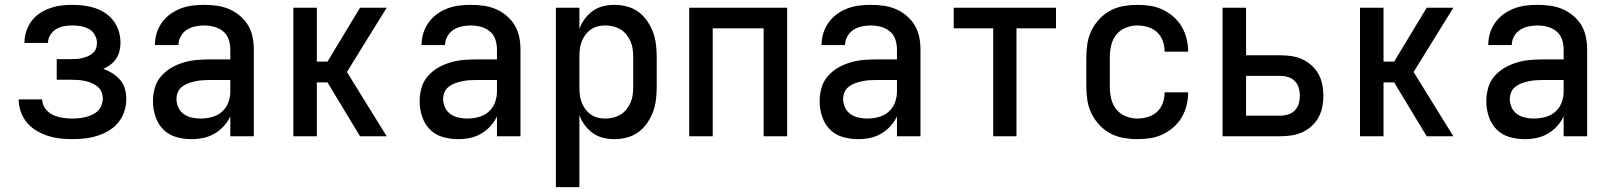

<svg xmlns="http://www.w3.org/2000/svg" viewBox="-20 -562 6640 792"><path d="M278 12Q253 12 227 9Q201 6 176.5 -2Q152 -10 129.5 -23.5Q107 -37 90.5 -57Q74 -77 65.5 -102Q57 -127 57 -152H154Q154 -139 160 -126Q166 -113 176 -103.5Q186 -94 198.5 -88Q211 -82 224 -79Q237 -76 251 -74.5Q265 -73 278 -73Q292 -73 306.5 -74.5Q321 -76 334.5 -79.5Q348 -83 361 -89Q374 -95 384 -105Q394 -115 399 -128.5Q404 -142 404 -156Q404 -170 398.5 -183Q393 -196 382 -205Q371 -214 358 -219.5Q345 -225 331 -228Q317 -231 303 -232Q289 -233 275 -233H214V-318H275Q287 -318 298.5 -319Q310 -320 321.5 -323Q333 -326 343.5 -330.5Q354 -335 363 -343Q372 -351 376 -362Q380 -373 380 -385Q380 -402 371 -418Q362 -434 346.5 -442.5Q331 -451 313.5 -454Q296 -457 279 -457Q261 -457 244 -454Q227 -451 212 -442Q197 -433 187.5 -418Q178 -403 178 -385H81V-386Q81 -410 88.5 -433Q96 -456 110 -475Q124 -494 143.5 -507Q163 -520 185.5 -528Q208 -536 231.5 -539Q255 -542 279 -542Q302 -542 326 -539Q350 -536 372.5 -528.5Q395 -521 415 -507.5Q435 -494 449 -475Q463 -456 470 -433Q477 -410 477 -386Q477 -369 473 -352Q469 -335 459.5 -320.5Q450 -306 436 -295.5Q422 -285 406 -278Q426 -271 444 -259.5Q462 -248 475.5 -232.5Q489 -217 495 -196Q501 -175 501 -154Q501 -128 493 -103Q485 -78 468.5 -57.5Q452 -37 429.5 -23.5Q407 -10 382 -2Q357 6 331 9Q305 12 278 12Z M769 12Q737 12 706 3Q675 -6 653 -28.5Q631 -51 621 -82Q611 -113 611 -144Q611 -172 618.5 -199Q626 -226 644 -247Q662 -268 686 -282Q710 -296 736.5 -304Q763 -312 790.5 -314.5Q818 -317 845 -317H930V-359Q930 -380 923 -400Q916 -420 900 -433Q884 -446 863.5 -451.5Q843 -457 822 -457Q804 -457 785 -453Q766 -449 750.5 -439Q735 -429 725.5 -412Q716 -395 716 -376H619Q619 -401 626 -424.5Q633 -448 647.5 -468.5Q662 -489 682 -503.5Q702 -518 725.5 -527Q749 -536 773.5 -539Q798 -542 822 -542Q848 -542 874 -538.5Q900 -535 924 -525Q948 -515 968.5 -498Q989 -481 1002.5 -459Q1016 -437 1021.5 -411Q1027 -385 1027 -359V0H930V-82Q920 -60 903 -41.5Q886 -23 864.5 -10.5Q843 2 818.5 7Q794 12 769 12ZM807 -73Q830 -73 853.5 -79Q877 -85 895 -100.5Q913 -116 921.5 -138.5Q930 -161 930 -184V-232H845Q830 -232 815.5 -231Q801 -230 786.5 -227Q772 -224 758 -219Q744 -214 732 -205Q720 -196 714 -182.5Q708 -169 708 -154Q708 -136 715.5 -119Q723 -102 738 -91.5Q753 -81 771 -77Q789 -73 807 -73Z M1190 0V-530H1287V-308H1331L1465 -530H1575L1411 -265L1575 0H1465L1331 -222H1287V0Z M1869 12Q1837 12 1806 3Q1775 -6 1753 -28.5Q1731 -51 1721 -82Q1711 -113 1711 -144Q1711 -172 1718.5 -199Q1726 -226 1744 -247Q1762 -268 1786 -282Q1810 -296 1836.5 -304Q1863 -312 1890.5 -314.5Q1918 -317 1945 -317H2030V-359Q2030 -380 2023 -400Q2016 -420 2000 -433Q1984 -446 1963.5 -451.5Q1943 -457 1922 -457Q1904 -457 1885 -453Q1866 -449 1850.5 -439Q1835 -429 1825.5 -412Q1816 -395 1816 -376H1719Q1719 -401 1726 -424.5Q1733 -448 1747.5 -468.5Q1762 -489 1782 -503.5Q1802 -518 1825.5 -527Q1849 -536 1873.5 -539Q1898 -542 1922 -542Q1948 -542 1974 -538.5Q2000 -535 2024 -525Q2048 -515 2068.5 -498Q2089 -481 2102.5 -459Q2116 -437 2121.5 -411Q2127 -385 2127 -359V0H2030V-82Q2020 -60 2003 -41.5Q1986 -23 1964.5 -10.5Q1943 2 1918.5 7Q1894 12 1869 12ZM1907 -73Q1930 -73 1953.5 -79Q1977 -85 1995 -100.5Q2013 -116 2021.5 -138.5Q2030 -161 2030 -184V-232H1945Q1930 -232 1915.5 -231Q1901 -230 1886.5 -227Q1872 -224 1858 -219Q1844 -214 1832 -205Q1820 -196 1814 -182.5Q1808 -169 1808 -154Q1808 -136 1815.5 -119Q1823 -102 1838 -91.5Q1853 -81 1871 -77Q1889 -73 1907 -73Z M2273 210V-530H2370V-443Q2378 -465 2392.5 -484.5Q2407 -504 2426 -517.5Q2445 -531 2468 -536.5Q2491 -542 2515 -542Q2541 -542 2567 -535Q2593 -528 2614 -512.5Q2635 -497 2650 -475Q2665 -453 2674 -428.5Q2683 -404 2686 -377.5Q2689 -351 2689 -325V-205Q2689 -179 2686 -152.5Q2683 -126 2674 -101.5Q2665 -77 2650 -55Q2635 -33 2614 -17.5Q2593 -2 2567 5Q2541 12 2515 12Q2491 12 2468 6.5Q2445 1 2426 -12.5Q2407 -26 2392.5 -45.5Q2378 -65 2370 -87V210ZM2476 -73Q2493 -73 2509.5 -77Q2526 -81 2540 -89.5Q2554 -98 2564.5 -111.5Q2575 -125 2581.5 -140Q2588 -155 2590 -171.5Q2592 -188 2592 -205V-325Q2592 -342 2590 -358.5Q2588 -375 2581.5 -390Q2575 -405 2564.5 -418.5Q2554 -432 2540 -440.5Q2526 -449 2509.5 -453Q2493 -457 2476 -457Q2460 -457 2444.5 -453Q2429 -449 2416 -439.5Q2403 -430 2393.5 -416.5Q2384 -403 2378.5 -388Q2373 -373 2371.5 -357Q2370 -341 2370 -325V-205Q2370 -189 2371.5 -173Q2373 -157 2378.5 -142Q2384 -127 2393.5 -113.5Q2403 -100 2416 -90.5Q2429 -81 2444.5 -77Q2460 -73 2476 -73Z M2823 0V-530H3227V0H3130V-445H2920V0Z M3519 12Q3487 12 3456 3Q3425 -6 3403 -28.5Q3381 -51 3371 -82Q3361 -113 3361 -144Q3361 -172 3368.5 -199Q3376 -226 3394 -247Q3412 -268 3436 -282Q3460 -296 3486.5 -304Q3513 -312 3540.5 -314.5Q3568 -317 3595 -317H3680V-359Q3680 -380 3673 -400Q3666 -420 3650 -433Q3634 -446 3613.5 -451.5Q3593 -457 3572 -457Q3554 -457 3535 -453Q3516 -449 3500.5 -439Q3485 -429 3475.5 -412Q3466 -395 3466 -376H3369Q3369 -401 3376 -424.5Q3383 -448 3397.5 -468.5Q3412 -489 3432 -503.5Q3452 -518 3475.5 -527Q3499 -536 3523.5 -539Q3548 -542 3572 -542Q3598 -542 3624 -538.5Q3650 -535 3674 -525Q3698 -515 3718.5 -498Q3739 -481 3752.5 -459Q3766 -437 3771.5 -411Q3777 -385 3777 -359V0H3680V-82Q3670 -60 3653 -41.5Q3636 -23 3614.5 -10.5Q3593 2 3568.5 7Q3544 12 3519 12ZM3557 -73Q3580 -73 3603.5 -79Q3627 -85 3645 -100.5Q3663 -116 3671.5 -138.5Q3680 -161 3680 -184V-232H3595Q3580 -232 3565.5 -231Q3551 -230 3536.5 -227Q3522 -224 3508 -219Q3494 -214 3482 -205Q3470 -196 3464 -182.5Q3458 -169 3458 -154Q3458 -136 3465.5 -119Q3473 -102 3488 -91.5Q3503 -81 3521 -77Q3539 -73 3557 -73Z M4077 0V-445H3914V-530H4336V-445H4173V0Z M4671 12Q4643 12 4614.5 7Q4586 2 4560.5 -11.5Q4535 -25 4515 -46.5Q4495 -68 4482.5 -93.5Q4470 -119 4465.5 -147.5Q4461 -176 4461 -205V-325Q4461 -354 4465.5 -382.5Q4470 -411 4482.5 -436.5Q4495 -462 4515 -483.5Q4535 -505 4560.5 -518.5Q4586 -532 4614.5 -537Q4643 -542 4671 -542Q4698 -542 4724.5 -538Q4751 -534 4775.5 -522.5Q4800 -511 4820.5 -493Q4841 -475 4854.5 -452Q4868 -429 4874.5 -403Q4881 -377 4881 -350V-349H4784V-350Q4784 -372 4776.5 -393Q4769 -414 4753 -429Q4737 -444 4715 -450.5Q4693 -457 4671 -457Q4647 -457 4623.5 -447.5Q4600 -438 4584.5 -418.5Q4569 -399 4563.5 -374.5Q4558 -350 4558 -325V-205Q4558 -180 4563.5 -155.5Q4569 -131 4584.5 -111.5Q4600 -92 4623.5 -82.5Q4647 -73 4671 -73Q4693 -73 4715 -79.5Q4737 -86 4753 -101Q4769 -116 4776.5 -137Q4784 -158 4784 -180V-181H4881V-180Q4881 -153 4874.5 -127Q4868 -101 4854.5 -78Q4841 -55 4820.5 -37Q4800 -19 4775.5 -7.5Q4751 4 4724.5 8Q4698 12 4671 12Z M5023 0V-530H5120V-334H5262Q5285 -334 5308 -330.5Q5331 -327 5352 -317.5Q5373 -308 5390.5 -292Q5408 -276 5419 -256Q5430 -236 5434.5 -213Q5439 -190 5439 -167Q5439 -144 5434.5 -121Q5430 -98 5419 -78Q5408 -58 5390.5 -42Q5373 -26 5352 -16.5Q5331 -7 5308 -3.5Q5285 0 5262 0ZM5120 -85H5262Q5278 -85 5294 -90Q5310 -95 5321.5 -107Q5333 -119 5337.5 -135Q5342 -151 5342 -167Q5342 -183 5337.5 -199Q5333 -215 5321.5 -227Q5310 -239 5294 -244Q5278 -249 5262 -249H5120Z M5590 0V-530H5687V-308H5731L5865 -530H5975L5811 -265L5975 0H5865L5731 -222H5687V0Z M6269 12Q6237 12 6206 3Q6175 -6 6153 -28.5Q6131 -51 6121 -82Q6111 -113 6111 -144Q6111 -172 6118.5 -199Q6126 -226 6144 -247Q6162 -268 6186 -282Q6210 -296 6236.5 -304Q6263 -312 6290.5 -314.5Q6318 -317 6345 -317H6430V-359Q6430 -380 6423 -400Q6416 -420 6400 -433Q6384 -446 6363.5 -451.5Q6343 -457 6322 -457Q6304 -457 6285 -453Q6266 -449 6250.5 -439Q6235 -429 6225.5 -412Q6216 -395 6216 -376H6119Q6119 -401 6126 -424.5Q6133 -448 6147.5 -468.5Q6162 -489 6182 -503.5Q6202 -518 6225.5 -527Q6249 -536 6273.5 -539Q6298 -542 6322 -542Q6348 -542 6374 -538.5Q6400 -535 6424 -525Q6448 -515 6468.5 -498Q6489 -481 6502.5 -459Q6516 -437 6521.5 -411Q6527 -385 6527 -359V0H6430V-82Q6420 -60 6403 -41.5Q6386 -23 6364.5 -10.5Q6343 2 6318.5 7Q6294 12 6269 12ZM6307 -73Q6330 -73 6353.5 -79Q6377 -85 6395 -100.5Q6413 -116 6421.5 -138.5Q6430 -161 6430 -184V-232H6345Q6330 -232 6315.5 -231Q6301 -230 6286.5 -227Q6272 -224 6258 -219Q6244 -214 6232 -205Q6220 -196 6214 -182.5Q6208 -169 6208 -154Q6208 -136 6215.5 -119Q6223 -102 6238 -91.5Q6253 -81 6271 -77Q6289 -73 6307 -73Z"/></svg>

Font: Lode Dark Term
Style: Bold
Weight: 700
Monospace: yes
Designer: Belleve Invis
Foundry: Belleve Invis
Version: Version 29.2.0